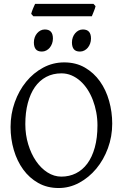

<svg xmlns="http://www.w3.org/2000/svg" viewBox="-20 -950 640 985"><path d="M480 -307.1Q480 -340.8 473.9 -373.8Q467.8 -406.7 456.5 -436.3Q445.3 -465.8 429 -491Q412.6 -516.1 392.1 -534.4Q371.6 -552.7 347.2 -563.2Q322.8 -573.7 294.9 -573.7Q251.5 -573.7 217 -555.4Q182.6 -537.1 158.9 -503.2Q135.3 -469.2 122.6 -420.9Q109.9 -372.6 109.9 -313Q109.9 -258.3 124.8 -209.5Q139.6 -160.6 164.8 -123.8Q189.9 -86.9 223.6 -65.4Q257.3 -43.9 294.9 -43.9Q335.4 -43.9 369.4 -60.8Q403.3 -77.6 428 -110.8Q452.6 -144 466.3 -193.4Q480 -242.7 480 -307.1ZM555.7 -315.9Q555.7 -249.5 533.7 -189.7Q511.7 -129.9 473.9 -84.5Q436 -39.1 386.2 -12.2Q336.4 14.6 280.8 14.6Q222.2 14.6 176.3 -11.2Q130.4 -37.1 98.9 -80.6Q67.4 -124 50.8 -180.7Q34.2 -237.3 34.2 -298.8Q34.2 -365.2 55.7 -425.3Q77.1 -485.4 114.3 -530.8Q151.4 -576.2 201.4 -603Q251.5 -629.9 309.1 -629.9Q369.6 -629.9 415.5 -603.3Q461.4 -576.7 492.7 -532.7Q523.9 -488.8 539.8 -432.1Q555.7 -375.5 555.7 -315.9ZM446.8 -752.4Q446.8 -738.8 442.4 -726.6Q438 -714.4 430.4 -705.3Q422.9 -696.3 412.6 -690.9Q402.3 -685.5 390.1 -685.5Q368.2 -685.5 358.6 -697.8Q349.1 -710 349.1 -732.4Q349.1 -746.1 353.5 -758.3Q357.9 -770.5 365.7 -779.5Q373.5 -788.6 383.5 -793.7Q393.6 -798.8 405.3 -798.8Q446.8 -798.8 446.8 -752.4ZM251.5 -752.4Q251.5 -738.8 247.1 -726.6Q242.7 -714.4 235.1 -705.3Q227.5 -696.3 217.3 -690.9Q207 -685.5 194.8 -685.5Q172.9 -685.5 163.3 -697.8Q153.8 -710 153.8 -732.4Q153.8 -746.1 158.2 -758.3Q162.6 -770.5 170.4 -779.5Q178.2 -788.6 188.2 -793.7Q198.2 -798.8 210 -798.8Q251.5 -798.8 251.5 -752.4ZM470.2 -918.5Q469.2 -913.1 466.8 -906Q464.4 -898.9 461.4 -891.8Q458.5 -884.8 455.8 -877.9Q453.1 -871.1 451.2 -866.7H150.9L140.1 -878.9Q141.1 -884.3 143.6 -891.1Q146 -897.9 148.9 -905Q151.9 -912.1 154.8 -918.7Q157.7 -925.3 160.2 -930.2H459.5Z"/></svg>

Font: Gentium Basic
Style: Regular
Weight: 400
Designer: J. Victor Gaultney and Annie Olsen
Foundry: SIL International
Version: Version 1.100